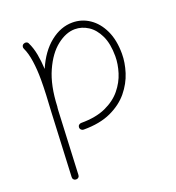

<svg xmlns="http://www.w3.org/2000/svg" viewBox="-133 -613 870 949"><g transform="rotate(-20 302.0 -138.5)"><path d="M207 -7.3Q207 -15.1 212.4 -20Q217.8 -24.9 225.1 -24.9Q302.2 -24.9 354.5 -48.6Q406.7 -72.3 437.7 -110.4Q468.8 -148.4 482.4 -192.4Q496.1 -236.3 496.1 -277.3Q496.1 -343.3 475.6 -386.2Q455.1 -429.2 422.4 -450.2Q389.6 -471.2 353 -471.2Q306.6 -471.2 259.3 -434.3Q211.9 -397.5 179 -324Q146 -250.5 141.6 -141.1Q141.6 -138.2 140.6 -135.3Q140.1 -127.4 139.6 -122.6L124 212.4Q124 219.7 118.7 224.6Q113.3 229.5 105.5 229Q98.1 229 93.3 223.6Q88.4 218.3 88.9 210.4L104.5 -124.5Q107.4 -171.9 109.4 -214.4Q111.3 -256.8 111.3 -294.4Q111.3 -346.2 104.7 -391.8Q98.1 -437.5 84 -466.3Q80.6 -473.1 83 -480.2Q85.4 -487.3 92.3 -490.2Q99.1 -493.7 106.2 -491.5Q113.3 -489.3 116.2 -482.4Q130.4 -453.6 137.5 -416.3Q144.5 -378.9 146.5 -337.4Q181.2 -418.5 236.3 -462.4Q291.5 -506.3 353 -506.3Q401.9 -506.3 442.4 -479Q482.9 -451.7 507.1 -400.6Q531.2 -349.6 531.2 -277.3Q531.2 -231.4 515.4 -181.2Q499.5 -130.9 463.9 -87.4Q428.2 -43.9 369.6 -16.8Q311 10.3 225.1 10.3Q217.8 10.3 212.4 5.1Q207 0 207 -7.3Z"/></g></svg>

Font: Mikhak-DS1-FD ExtraLight
Style: Regular
Weight: 200
Designer: Amin Abedi
Version: Version 3.2